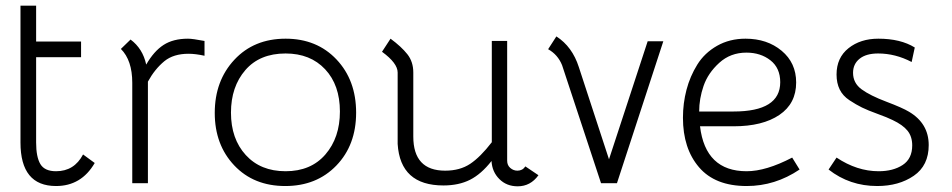

<svg xmlns="http://www.w3.org/2000/svg" viewBox="-20 -644 3346 675"><path d="M107 -498H265V-443H107V-143Q107 -92 122 -67Q137 -42 177 -42Q241 -42 272 -101L313 -71Q266 10 177 10Q52 10 52 -143V-624H107Z M405 -472 439 -505Q482 -473 494 -417Q521 -464 555 -486Q589 -508 641 -508Q657 -508 699 -500V-448Q667 -455 643 -455Q590 -455 558 -429Q524 -401 500 -357V0H445V-353Q445 -432 405 -472Z M984 -508Q1094 -508 1163 -435Q1232 -362 1232 -248Q1232 -134 1162.5 -62Q1093 10 983 10Q872 10 803.5 -62.5Q735 -135 735 -247Q735 -360 804 -434Q873 -508 984 -508ZM984 -456Q893 -456 842.5 -397.5Q792 -339 792 -248Q792 -156 844 -99Q896 -42 984 -42Q1073 -42 1124 -101Q1175 -160 1175 -252Q1175 -345 1123 -400.5Q1071 -456 984 -456Z M1323 -462 1353 -508Q1391 -480 1412 -453.5Q1433 -427 1433 -389V-164Q1433 -44 1545 -44Q1597 -44 1633 -68Q1669 -92 1709 -144V-500H1763V-79Q1763 -63 1774 -53.5Q1785 -44 1799 -44Q1817 -44 1827 -59L1873 -28Q1845 11 1800 11Q1761 11 1735.5 -14.5Q1710 -40 1708 -78Q1672 -32 1632.5 -12Q1593 8 1539 8Q1387 8 1378 -138V-389Q1378 -422 1323 -462Z M1907 -471 1936 -516Q1992 -480 2015 -408L2121 -84L2257 -499H2312L2149 0H2093L1956 -415Q1941 -452 1907 -471Z M2765 -90 2791 -48Q2705 10 2605 10Q2494 10 2437.5 -56Q2381 -122 2381 -230Q2381 -281 2393.5 -328.5Q2406 -376 2431.5 -417Q2457 -458 2501 -483Q2545 -508 2601 -508Q2677 -508 2728 -465.5Q2779 -423 2779 -354Q2779 -280 2720 -240Q2661 -200 2559 -200H2441Q2460 -42 2605 -42Q2673 -42 2765 -90ZM2438 -252H2559Q2723 -252 2723 -355Q2723 -405 2688.5 -432Q2654 -459 2604 -459Q2548 -459 2508.5 -423Q2469 -387 2453.5 -342Q2438 -297 2438 -252Z M2893 -48 2921 -90Q2993 -42 3069 -42Q3120 -42 3153.5 -64Q3187 -86 3187 -133Q3187 -164 3170.5 -184.5Q3154 -205 3118 -222Q3100 -231 3065.5 -243.5Q3031 -256 3010.5 -266Q2990 -276 2966.5 -291.5Q2943 -307 2932 -329.5Q2921 -352 2921 -382Q2921 -441 2963 -474.5Q3005 -508 3068 -508Q3146 -508 3196 -477L3185 -426Q3128 -456 3067 -456Q3025 -456 3002 -437.5Q2979 -419 2979 -388Q2979 -352 3009 -330Q3039 -308 3096 -286.5Q3153 -265 3176 -251Q3245 -210 3245 -134Q3245 -62 3192.5 -26Q3140 10 3064 10Q2967 10 2893 -48Z"/></svg>

Font: Bellota
Style: Regular
Weight: 400
Designer: Kemie Guaida
Foundry: Kemie Guaida
Version: Version 1.000;PS 002.000;hotconv 1.0.70;makeotf.lib2.5.58329